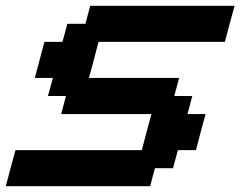

<svg xmlns="http://www.w3.org/2000/svg" viewBox="-20 -645 832 665"><path d="M0 0H500L516.6 -62.5H579.1L596.2 -125H658.7Q664.1 -145.5 675 -187.3Q686 -229 691.9 -250H629.4L646 -312.5H583.5L600.6 -375H288.1Q293.9 -396 304.9 -437.5Q315.9 -479 321.3 -500H758.8Q764.2 -520.5 775.4 -562.3Q786.6 -604 792.5 -625H292.5L275.9 -562.5H213.4L196.3 -500H133.8Q128.4 -479 117.2 -437.5Q106 -396 100.6 -375H163.1L146 -312.5H208.5L191.9 -250H504.4Q498.5 -229 487.5 -187.3Q476.6 -145.5 471.2 -125H33.7Q27.8 -104 16.6 -62.5Q5.4 -21 0 0Z"/></svg>

Font: Faithful 32x
Style: Oblique
Weight: 400
Foundry: Faithful Resource Pack
Version: Version 1.0; January 27, 2023